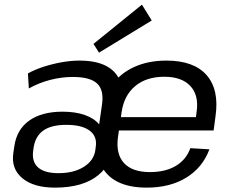

<svg xmlns="http://www.w3.org/2000/svg" viewBox="-20 -813 1023 840"><path d="M220.2 7.9Q127.2 7.9 77.7 -33.4Q28.2 -74.7 38.2 -143.2L42.6 -172.3Q52.7 -246 107.6 -285.2Q162.5 -324.4 253.7 -324.4Q309.7 -324.4 350.7 -310Q391.8 -295.7 413.8 -268.6L426.5 -357.2Q435.2 -419.6 404.6 -447.9Q373.9 -476.3 298.5 -476.3Q249.7 -476.3 200.4 -463.7Q151.1 -451.1 106.2 -426L102.1 -491.7Q131.9 -508.4 170.2 -520.8Q208.5 -533.2 249.6 -540.6Q290.7 -547.9 327.4 -547.9Q397.6 -547.9 441.7 -525.9Q485.8 -504 504 -461.3Q522.2 -418.6 513.6 -355.9L494.3 -220.4Q478 -103.4 411.2 -47.7Q344.4 7.9 220.2 7.9ZM235.8 -55.4Q302.6 -55.4 346.5 -82.9Q390.5 -110.5 397 -155.7L398.8 -170.2Q406.1 -216.1 372.2 -241.5Q338.4 -266.8 269.9 -266.8Q204.5 -266.8 169.3 -241.8Q134.2 -216.8 126.8 -165.8L125.1 -153Q118.6 -105.4 146.7 -80.4Q174.8 -55.4 235.8 -55.4ZM621.7 7.9Q543.6 7.9 492.5 -18.7Q441.4 -45.2 419.8 -96.4Q398.2 -147.6 408.5 -220.5L422.7 -319.5Q433 -390.7 470.3 -441.9Q507.5 -493.1 568.3 -520.5Q629.1 -547.9 708 -547.9Q828.2 -547.9 883.9 -484.4Q939.6 -420.8 922.9 -304.5L914.6 -242.1H483.7L491.9 -300.6H851.5L834.2 -277.6L840.3 -324.4Q850.5 -396.4 812.8 -436.8Q775.1 -477.2 698.9 -477.2Q619.8 -477.2 570.9 -435.9Q521.9 -394.7 511.7 -320.1L495.9 -211.9Q486.5 -138.4 522.9 -99.2Q559.2 -60.1 635.8 -60.1Q704 -60.1 749.5 -87.4Q795 -114.7 812.7 -164.8L896.2 -159.7Q866.1 -79.3 794.7 -35.7Q723.4 7.9 621.7 7.9ZM643.8 -723.4 413.2 -582.6 389 -621 601 -792.6Z"/></svg>

Font: Pathway Extreme 8pt Thin
Style: Italic
Weight: 100
Italic angle: -8°
Designer: Eduardo Rodriguez Tunni
Foundry: Eduardo Rodriguez Tunni
Version: Version 1.000